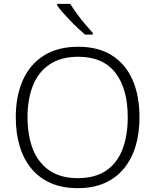

<svg xmlns="http://www.w3.org/2000/svg" viewBox="-20 -968 808 998"><path d="M705 -358Q705 -276 685 -209Q665 -142 624.5 -92.5Q584 -43 524 -16.5Q464 10 384 10Q303 10 242.5 -17Q182 -44 142 -93Q102 -142 82 -209.5Q62 -277 62 -359Q62 -468 98.5 -550.5Q135 -633 207.5 -679Q280 -725 387 -725Q490 -725 561 -680.5Q632 -636 668.5 -554Q705 -472 705 -358ZM123 -359Q123 -264 151 -192.5Q179 -121 237.5 -81.5Q296 -42 384 -42Q474 -42 531.5 -81Q589 -120 616.5 -191.5Q644 -263 644 -358Q644 -507 579.5 -590Q515 -673 387 -673Q298 -673 239 -634Q180 -595 151.5 -524Q123 -453 123 -359ZM345 -948Q358 -927 378 -899Q398 -871 421 -844Q444 -817 462 -797V-788H422Q404 -804 383 -823.5Q362 -843 342 -864Q322 -885 305 -904.5Q288 -924 277 -940V-948Z"/></svg>

Font: Noto Sans Armenian Light
Style: Regular
Weight: 300
Designer: Monotype Design Team
Foundry: Monotype Imaging Inc.
Version: Version 2.007